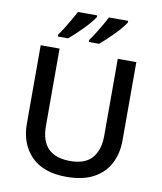

<svg xmlns="http://www.w3.org/2000/svg" viewBox="-100 -1021 939 1111"><g transform="rotate(10 369.5 -465.5)"><path d="M650 -252Q650 -178 619.5 -118.5Q589 -59 526 -24.5Q463 10 366 10Q230 10 159 -62.5Q88 -135 88 -254V-714H199V-260Q199 -172 242 -128Q285 -84 371 -84Q460 -84 500.5 -131.5Q541 -179 541 -261V-714H650ZM562 -931Q554 -918 537.5 -898Q521 -878 499.5 -856Q478 -834 457 -814.5Q436 -795 419 -781H359V-793Q373 -812 389.5 -838Q406 -864 422 -891.5Q438 -919 449 -941H562ZM380 -931Q372 -918 355.5 -898Q339 -878 317.5 -856Q296 -834 275 -814.5Q254 -795 237 -781H177V-793Q191 -812 207.5 -838Q224 -864 239.5 -891.5Q255 -919 267 -941H380Z"/></g></svg>

Font: Noto Sans Adlam Medium
Style: Regular
Weight: 500
Version: Version 3.001